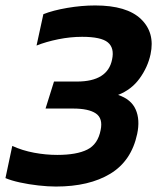

<svg xmlns="http://www.w3.org/2000/svg" viewBox="-35 -674 579 704"><path d="M170 10Q141 10 105.5 6Q70 2 38 -5Q6 -12 -15 -21L10 -139Q47 -122 90 -114Q133 -106 175 -106Q246 -106 285 -125.5Q324 -145 334 -197Q343 -240 316.5 -258Q290 -276 233 -276H132L163 -375H247Q360 -375 376 -456Q385 -498 360.5 -518.5Q336 -539 266 -539Q223 -539 178.5 -530Q134 -521 99 -507L124 -622Q159 -636 211.5 -645Q264 -654 314 -654Q430 -654 482 -604Q534 -554 517 -475Q507 -428 477 -386.5Q447 -345 398 -326Q446 -310 462.5 -272.5Q479 -235 468 -183Q447 -84 369.5 -37Q292 10 170 10Z"/></svg>

Font: Kanit Medium
Style: Italic
Weight: 500
Italic angle: -12°
Designer: Katatrad Team
Foundry: CadsonDemak
Version: Version 2.000; ttfautohint (v1.8.3)